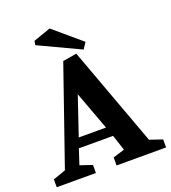

<svg xmlns="http://www.w3.org/2000/svg" viewBox="-154 -907 902 1013"><g transform="rotate(-20 297.0 -400.0)"><path d="M-10 0V-44L61 -69L250 -614L328 -627L533 -69L604 -45V0H326V-45L391 -65L362 -153H170L142 -68L210 -45V0ZM189 -207H342L262 -423ZM372 -634 140 -743 144 -766 241 -800 395 -669Z"/></g></svg>

Font: Manuale
Style: Regular
Weight: 400
Designer: Eduardo Tunni / Pablo Cosgaya
Foundry: Eduardo Tunni / Pablo Cosgaya
Version: Version 1.002